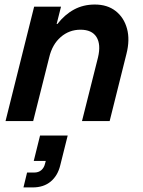

<svg xmlns="http://www.w3.org/2000/svg" viewBox="-20 -529 625 839"><path d="M4.2 0 129.2 -500H246.7L227.5 -424.2H230.8Q263.3 -465.8 303.8 -487.5Q344.2 -509.2 394.2 -509.2Q449.2 -509.2 485.4 -480.8Q521.7 -452.5 535 -403.8Q548.3 -355 532.5 -293.3L459.2 0H338.3L408.3 -278.3Q421.7 -335 401.7 -367.1Q381.7 -399.2 331.7 -399.2Q282.5 -399.2 245.4 -367.1Q208.3 -335 195 -278.3L125 0ZM82.5 290 98.3 225H129.2Q148.3 225 160.4 214.6Q172.5 204.2 176.7 186.7L180 174.2H127.5L155 63.3H275.8L243.3 193.3Q232.5 238.3 201.7 264.2Q170.8 290 122.5 290Z"/></svg>

Font: Funnel Sans SemiBold
Style: Italic
Weight: 600
Italic angle: -14.036°
Designer: NORD ID, Kristian Moeller
Foundry: Dicotype
Version: Version 1.000